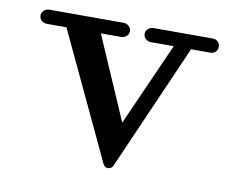

<svg xmlns="http://www.w3.org/2000/svg" viewBox="-62 -580 824 666"><g transform="rotate(10 350.0 -247.0)"><path d="M61 -450.2Q49.8 -450.2 42 -457.3Q34.2 -464.4 34.2 -475.1Q34.2 -485.8 42 -492.9Q49.8 -500 61 -500H321.8Q333 -500 341.1 -492.9Q349.1 -485.8 349.1 -475.1Q349.1 -464.4 341.1 -457.3Q333 -450.2 321.8 -450.2H251L377.9 -158.2L507.8 -450.2H428.2Q417 -450.2 408.9 -457.3Q400.9 -464.4 400.9 -475.1Q400.9 -485.8 408.9 -492.9Q417 -500 428.2 -500H636.2Q647.5 -500 654.8 -492.9Q662.1 -485.8 662.1 -475.1Q662.1 -464.4 654.8 -457.3Q647.5 -450.2 636.2 -450.2H568.8L374 -5.9Q368.2 5.9 356 5.9Q344.7 5.9 338.9 -5.9L129.9 -450.2Z"/></g></svg>

Font: Director
Style: Regular
Weight: 400
Designer: Ange Degheest & May Jolivet & Justine Herbel
Foundry: Velvetyne Type Foundry
Version: Version 1.000;FEAKit 1.0